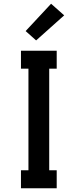

<svg xmlns="http://www.w3.org/2000/svg" viewBox="-20 -1006 415 1026"><path d="M92 0V-96H132V-639H92V-735H283V-639H243V-96H283V0ZM173 -790 117 -840 253 -986 323 -924Z"/></svg>

Font: Iosevka Julsh Curly
Style: Bold
Weight: 700
Designer: Belleve Invis
Foundry: Belleve Invis
Version: Version 15.0.2; ttfautohint (v1.8.4)